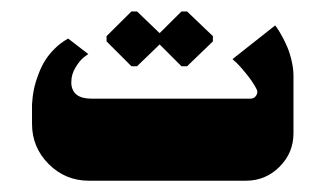

<svg xmlns="http://www.w3.org/2000/svg" viewBox="-20 -320 576 340"><path d="M222.7 -202.7 262.7 -241.3 301.3 -202.7H311.3L357 -246.7V-256L311.3 -299.7H301.3L262.7 -261.3L222.7 -299.7H212.7L168.7 -256V-246.7L212.7 -202.7ZM137.3 0H415.7Q450.3 0 475 -24.7Q499.7 -49.3 499.7 -84V-185.7Q499.7 -198.7 496.3 -212.8Q493 -227 488.3 -237.7Q483.7 -248.3 478.8 -257Q474 -265.7 470.7 -270.3Q467.3 -275 467.3 -275L391.7 -215.3Q394.7 -212.7 399.5 -208.2Q404.3 -203.7 415.8 -189.7Q427.3 -175.7 434.3 -162.3Q437.3 -156.7 433.8 -151Q430.3 -145.3 423.7 -145.3H142Q108.3 -145.3 106.3 -171.7Q106.3 -173.3 106.3 -175Q106.3 -188.3 113.8 -200.7Q121.3 -213 128.7 -218.7L136.3 -224.3L100.7 -251.7Q87.3 -244.3 76.7 -233.7Q66 -223 59.5 -212.3Q53 -201.7 48.2 -188.8Q43.3 -176 41.2 -167Q39 -158 37.8 -147.8Q36.7 -137.7 36.7 -135Q36.7 -132.3 36.7 -130V-100.7Q36.7 -59 66.2 -29.5Q95.7 0 137.3 0Z"/></svg>

Font: Jomhuria
Style: Regular
Weight: 400
Designer: Arabic design by Kourosh Beigpour, Latin design by Eben Sorkin, engineering by Lasse Fister and Khaled Hosney
Version: Version 1.0000